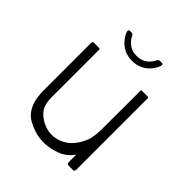

<svg xmlns="http://www.w3.org/2000/svg" viewBox="-184 -783 914 914"><g transform="rotate(45 273.5 -326.0)"><path d="M455 -489V-267Q456 -233 453 -196Q428 -45 340 -10Q264 20 191 -2Q144 -18 123.5 -36.5Q103 -55 90.5 -86.5Q78 -118 78 -171V-489Q78 -498 87 -498H120Q129 -498 128 -489V-171Q128 -118 152.5 -91.5Q177 -65 213 -52.5Q249 -40 288 -50Q361 -70 394 -156Q406 -185 405 -271V-493Q405 -498 413 -498H448Q455 -498 455 -489ZM405 -418H455V-13Q455 1 446 1H416Q404 1 404 -14ZM275 -565Q246 -565 221.5 -577Q197 -589 179 -613Q165 -631 161 -645Q157 -659 169 -659H181Q187 -659 192 -651Q202 -629 220 -615Q243 -597 275 -597Q307 -597 330 -615Q347 -629 358 -651Q362 -659 370 -659H382Q395 -659 390 -645Q386 -631 373 -613Q355 -589 330 -577Q305 -565 275 -565Z"/></g></svg>

Font: Vivano Light
Style: Regular
Weight: 300
Designer: Joe Prince, Josias Burgherr
Version: Version 2.064;September 19, 2022;FontCreator 14.0.0.2877 64-